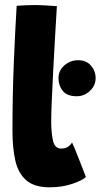

<svg xmlns="http://www.w3.org/2000/svg" viewBox="-20 -738 408 778"><path d="M328 -20.5Q313 -6.5 272 7.2Q231 21 182 21Q119.5 21 86.8 -7.2Q54 -35.5 42.2 -87Q30.5 -138.5 30.5 -208.5Q30.5 -353 36 -485Q41.5 -617 47.5 -714.5Q87.5 -717.5 121 -717.5Q142 -717.5 163.5 -716.2Q185 -715 210.5 -713Q207 -655 203 -586.2Q199 -517.5 195.5 -450.5Q192 -383.5 189.8 -329.8Q187.5 -276 187.5 -247.5Q187.5 -202 194.5 -169Q201.5 -136 228 -136Q244.5 -136 254.8 -142.8Q265 -149.5 272 -160.5Q275.5 -154 283.8 -133.8Q292 -113.5 301.5 -89.2Q311 -65 318.5 -45.5Q326 -26 328 -20.5ZM291 -348Q251.5 -348 234.2 -369.8Q217 -391.5 217 -421.5Q217 -452 240.8 -473Q264.5 -494 296.5 -494Q330 -494 348.8 -472Q367.5 -450 367.5 -421.5Q367.5 -391.5 344.5 -369.8Q321.5 -348 291 -348Z"/></svg>

Font: Grandstander ExtraBold
Style: Regular
Weight: 800
Designer: Tyler Finck
Foundry: Etcetera Type Co
Version: Version 1.200; ttfautohint (v1.8.3)